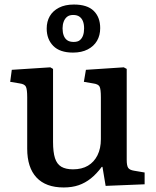

<svg xmlns="http://www.w3.org/2000/svg" viewBox="-20 -813 686 847"><path d="M261 14Q182 14 141 -30Q100 -74 100 -157V-384Q100 -418 94.5 -430Q89 -442 67 -445L25 -452L32 -505L202 -516L214 -509V-187Q214 -142 222.5 -115.5Q231 -89 250.5 -77.5Q270 -66 302 -66Q341 -66 368 -82Q395 -98 410 -128Q425 -158 425 -199V-384Q425 -419 419.5 -430.5Q414 -442 391 -445L350 -452L359 -505L526 -516L539 -509V-108Q539 -82 545.5 -72.5Q552 -63 571 -60L618 -52V0L446 7L432 -77H429Q406 -46 381 -26Q356 -6 327 4Q298 14 261 14ZM302 -581Q244 -581 215 -610.5Q186 -640 186 -687Q186 -718 199.5 -741.5Q213 -765 240 -779Q267 -793 306 -793Q365 -793 393.5 -765Q422 -737 422 -689Q422 -657 408 -633Q394 -609 367 -595Q340 -581 302 -581ZM305 -628Q323 -628 332.5 -636Q342 -644 346.5 -657Q351 -670 351 -688Q351 -706 346 -719Q341 -732 330.5 -739.5Q320 -747 303 -747Q286 -747 276 -739Q266 -731 261 -717.5Q256 -704 256 -688Q256 -670 261 -656.5Q266 -643 276.5 -635.5Q287 -628 305 -628Z"/></svg>

Font: Literata 18pt Medium
Style: Regular
Weight: 500
Designer: Latin by Veronika Burian and Jose Scaglione. Greek by Irene Vlachou. Cyrillic by Vera Evstafieva.
Foundry: TypeTogether
Version: Version 3.103;gftools[0.9.29]